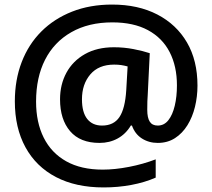

<svg xmlns="http://www.w3.org/2000/svg" viewBox="-20 -737 930 841"><path d="M845 -362Q845 -314 834 -269Q823 -224 801 -188.5Q779 -153 746.5 -132Q714 -111 671 -111Q632 -111 601.5 -130.5Q571 -150 558 -187H553Q531 -150 495.5 -130.5Q460 -111 416 -111Q331 -111 287 -162.5Q243 -214 243 -302Q243 -367 271 -418.5Q299 -470 352 -500Q405 -530 479 -530Q523 -530 564.5 -522Q606 -514 636 -504L627 -320Q626 -311 625.5 -293Q625 -275 625 -256Q625 -221 636 -204Q647 -187 671 -187Q699 -187 717.5 -210.5Q736 -234 745.5 -274Q755 -314 755 -363Q755 -447 723 -509Q691 -571 628 -605Q565 -639 472 -639Q368 -639 292.5 -596Q217 -553 177.5 -475.5Q138 -398 138 -292Q138 -201 171.5 -134Q205 -67 270 -30.5Q335 6 430 6Q483 6 545 -6Q607 -18 662 -39V41Q614 62 555.5 73Q497 84 434 84Q312 84 225 38.5Q138 -7 91.5 -92Q45 -177 45 -293Q45 -387 75 -465Q105 -543 161 -599Q217 -655 295.5 -686Q374 -717 471 -717Q585 -717 669 -673.5Q753 -630 799 -551Q845 -472 845 -362ZM339 -302Q339 -245 362 -216Q385 -187 427 -187Q478 -187 503 -224Q528 -261 533 -342L539 -446Q524 -450 510.5 -452Q497 -454 480 -454Q412 -454 375.5 -411Q339 -368 339 -302Z"/></svg>

Font: Noto Sans Hebrew Thin SemiBold
Style: Regular
Weight: 600
Version: Version 3.001